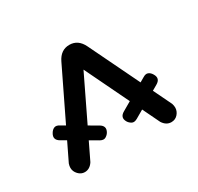

<svg xmlns="http://www.w3.org/2000/svg" viewBox="-76 -762 471 457"><g transform="rotate(-30 159.0 -533.5)"><path d="M301 -430Q303 -424 303 -419Q303 -409 296 -401Q289 -393 278 -393Q264 -393 255 -407L159 -606L63 -407Q54 -393 40 -393Q30 -393 22.5 -401Q15 -409 15 -419Q15 -424 17 -430L123 -649Q135 -674 159 -674Q183 -674 195 -649ZM125 -472Q141 -463 132 -448Q129 -443 123 -439.5Q117 -436 108 -441L27 -488Q11 -497 20 -512Q24 -519 30 -521.5Q36 -524 44 -519ZM193 -472 274 -519Q282 -524 288 -521.5Q294 -519 298 -512Q307 -497 291 -488L210 -441Q201 -436 195 -439.5Q189 -443 186 -448Q177 -463 193 -472Z"/></g></svg>

Font: Nsibidi Libre Uzo
Style: Regular
Weight: 400
Designer: Oluwaseun Badejo
Version: Version 1.021